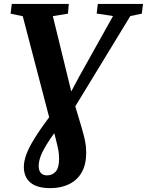

<svg xmlns="http://www.w3.org/2000/svg" viewBox="-20 -763 742 970"><path d="M234 187.5Q168 187.5 134.2 159.8Q100.5 132 100.5 80Q100.5 52 112.8 17.8Q125 -16.5 155.8 -66Q186.5 -115.5 241.5 -188.5L324 -271.5L382 -379.5L551 -682L468.5 -694.5L474 -743H702.5L696.5 -694L638.5 -682L325 -167.5L274 -118Q234 -64 212.8 -28.2Q191.5 7.5 183.5 31.5Q175.5 55.5 175.5 75Q175.5 100 187 111.5Q198.5 123 218 123Q244 123 261.2 104Q278.5 85 278.5 38.5Q278.5 16.5 274.8 -4Q271 -24.5 261.5 -62L249.5 -107.5L234 -149L95 -681L33.5 -694L39.5 -743H327.5L323.5 -694L247 -681.5L345.5 -278.5L355.5 -242L390 -126.5Q404 -79.5 409.8 -51Q415.5 -22.5 415.5 8Q415.5 68 392.8 107.8Q370 147.5 329 167.5Q288 187.5 234 187.5Z"/></svg>

Font: Merriweather 20pt
Style: Bold Italic
Weight: 700
Italic angle: -7.8°
Version: Version 2.101